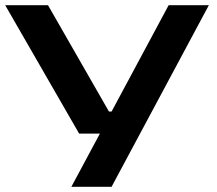

<svg xmlns="http://www.w3.org/2000/svg" viewBox="-20 -720 835 740"><path d="M785 -700 410 0H255L365 -205H285L0 -700H165L400 -290H410L630 -700Z"/></svg>

Font: Prosto One
Style: Regular
Weight: 400
Designer: Pavel Emelyanov and Jovanny lemonad
Foundry: Pavel Emelyanov and Jovanny Lemonad
Version: Version 1.001